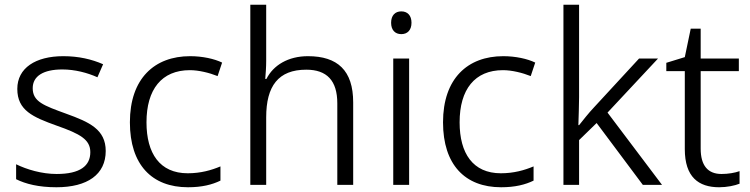

<svg xmlns="http://www.w3.org/2000/svg" viewBox="-20 -780 3164 810"><path d="M426 -143C426 -234 357 -265 260 -300C164 -335 118 -351 118 -408C118 -459 163 -487 243 -487C296 -487 349 -473 391 -454L415 -509C367 -530 312 -543 247 -543C130 -543 53 -493 53 -405C53 -314 119 -286 219 -250C319 -215 361 -191 361 -138C361 -81 319 -46 219 -46C156 -46 93 -65 48 -87V-24C88 -4 143 10 218 10C349 10 426 -44 426 -143Z M773 10C832 10 875 -1 910 -18V-78C872 -62 827 -49 772 -49C654 -49 598 -133 598 -264C598 -403 662 -484 781 -484C818 -484 863 -473 898 -459L917 -516C884 -532 834 -543 782 -543C632 -543 528 -449 528 -264C528 -85 621 10 773 10Z M1103 -523V-760H1036V0H1103V-285C1103 -417 1154 -486 1272 -486C1359 -486 1403 -440 1403 -344V0H1470V-348C1470 -483 1404 -543 1279 -543C1196 -543 1133 -505 1104 -447H1099C1101 -471 1103 -496 1103 -523Z M1673 -732C1647 -732 1630 -715 1630 -684C1630 -653 1647 -636 1673 -636C1699 -636 1716 -653 1716 -684C1716 -715 1699 -732 1673 -732ZM1706 -533H1639V0H1706Z M2094 10C2153 10 2196 -1 2231 -18V-78C2193 -62 2148 -49 2093 -49C1975 -49 1919 -133 1919 -264C1919 -403 1983 -484 2102 -484C2139 -484 2184 -473 2219 -459L2238 -516C2205 -532 2155 -543 2103 -543C1953 -543 1849 -449 1849 -264C1849 -85 1942 10 2094 10Z M2423 -370V-760H2357V0H2423V-189L2497 -261L2692 0H2773L2543 -305L2756 -533H2676L2485 -326C2465 -305 2438 -271 2423 -252H2420C2421 -290 2423 -335 2423 -370Z M3024 -46C2966 -46 2936 -82 2936 -153V-480H3097V-533H2936V-659H2894L2869 -539L2791 -515V-480H2869V-151C2869 -33 2927 10 3014 10C3047 10 3080 3 3100 -5V-58C3081 -51 3052 -46 3024 -46Z"/></svg>

Font: Noto Kufi Arabic Light
Style: Regular
Weight: 300
Designer: Monotype Design Team, David Williams, Khaled Hosny
Foundry: Google LLC
Version: Version 2.109